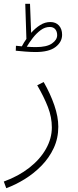

<svg xmlns="http://www.w3.org/2000/svg" viewBox="-29 -761 409 1011"><path d="M4 230 -9 195Q68 167 125 122.5Q182 78 213 23Q244 -32 244 -90Q244 -144 223.5 -197Q203 -250 167 -312L201 -329Q236 -268 257 -207Q278 -146 278 -94Q278 -33 254 18.5Q230 70 190 111Q150 152 101.5 182Q53 212 4 230ZM158 -487Q136 -487 103.5 -489.5Q71 -492 54 -494L55 -520Q63 -519 71 -518.5Q79 -518 86 -517Q97 -538 110 -556L104 -741H129L135 -588Q157 -613 182.5 -629Q208 -645 236 -645Q265 -645 281.5 -626.5Q298 -608 298 -578Q298 -540 263.5 -513.5Q229 -487 158 -487ZM233 -619Q208 -619 185.5 -602.5Q163 -586 144 -561.5Q125 -537 112 -515Q125 -514 137.5 -513.5Q150 -513 160 -513Q217 -513 244.5 -532Q272 -551 272 -576Q272 -595 262 -607Q252 -619 233 -619Z"/></svg>

Font: Noto Sans Arabic UI XLt
Style: Regular
Weight: 200
Designer: Monotype Design Team, Nadine Chahine and Nizar Qandah
Foundry: Monotype Imaging Inc.
Version: Version 2.010; ttfautohint (v1.8.4.7-5d5b)